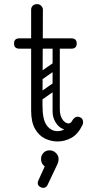

<svg xmlns="http://www.w3.org/2000/svg" viewBox="-20 -686 468 931"><path d="M259 0Q228 0 198.5 -14Q169 -28 150 -61Q131 -94 131 -150V-640Q131 -650 138.5 -658Q146 -666 160 -666Q172 -666 180 -657.5Q188 -649 188 -640Q188 -572 187.5 -516Q187 -460 187 -407.5Q187 -355 186.5 -299Q186 -243 186 -175Q186 -105 207 -77.5Q228 -50 259 -50Q279 -50 297.5 -62Q316 -74 329 -99Q340 -120 357 -120Q361 -120 367 -118Q383 -112 383 -93Q383 -86 380 -80Q358 -35 326 -17.5Q294 0 259 0ZM74 -450Q48 -450 48 -475Q48 -500 74 -500H326Q352 -500 352 -475Q352 -450 326 -450ZM253 -485Q270 -485 270 -468V-154Q270 -137 253 -137Q235 -137 235 -153V-467Q235 -485 253 -485ZM329 -99V-73Q309 -52 287 -60Q265 -68 250 -92Q235 -116 235 -144V-252H270V-157Q270 -127 281.5 -109Q293 -91 307.5 -88Q322 -85 329 -99ZM182 -299Q167 -288 158 -302Q154 -307 153.5 -314Q153 -321 161 -327L238 -381Q253 -391 263 -377Q267 -371 266.5 -364.5Q266 -358 259 -353ZM180 -200Q165 -189 156 -203Q152 -208 151.5 -215Q151 -222 159 -228L236 -282Q251 -292 261 -278Q265 -272 264.5 -265.5Q264 -259 257 -254ZM178 222Q163 216 163 201Q163 195 166 189L197 121Q179 108 179 85Q179 68 190.5 55.5Q202 43 220 43Q238 43 251 55.5Q264 68 264 85Q264 94 262 100Q260 106 258 111L211 210Q204 225 190 225Q184 225 178 222Z"/></svg>

Font: Nsibidi Libre Uzo
Style: Regular
Weight: 400
Designer: Oluwaseun Badejo
Version: Version 1.021